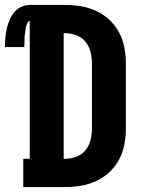

<svg xmlns="http://www.w3.org/2000/svg" viewBox="-60 -755 580 775"><path d="M34 0V-114H60V-670Q55 -670 52 -664.5Q49 -659 47 -653.5Q45 -648 44 -642.5Q43 -637 42.5 -631.5Q42 -626 41 -620.5Q40 -615 39.5 -609.5Q39 -604 39 -598.5Q39 -593 39 -587.5Q39 -582 38.5 -576.5Q38 -571 38 -565H-40Q-40 -583 -38.5 -601.5Q-37 -620 -33 -638Q-29 -656 -22 -673Q-15 -690 -3.5 -704.5Q8 -719 25 -727Q42 -735 60 -735H203Q236 -735 268 -729.5Q300 -724 329 -710.5Q358 -697 382 -674.5Q406 -652 421 -623.5Q436 -595 442 -563Q448 -531 448 -499V-237Q448 -204 442 -172Q436 -140 421 -111.5Q406 -83 382 -60.5Q358 -38 329 -24.5Q300 -11 268 -5.5Q236 0 203 0ZM197 -114H203Q226 -114 248.5 -122.5Q271 -131 285.5 -149Q300 -167 305.5 -190Q311 -213 311 -237V-499Q311 -522 305.5 -545Q300 -568 285.5 -586Q271 -604 248.5 -612.5Q226 -621 203 -621H197Z"/></svg>

Font: Iosevka Curly Slab Heavy
Style: Regular
Weight: 900
Monospace: yes
Designer: Belleve Invis
Foundry: Belleve Invis
Version: Version 22.1.2; ttfautohint (v1.8.4)